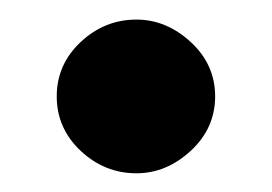

<svg xmlns="http://www.w3.org/2000/svg" viewBox="-20 -160 283 200"><path d="M204.1 -59.6Q204.1 -92.8 178.7 -116.2Q153.3 -139.6 122.1 -139.6Q88.9 -139.6 64 -116.2Q39.1 -92.8 39.1 -59.6Q39.1 -26.4 64 -2.9Q88.9 20.5 122.1 20.5Q153.3 20.5 178.7 -2.9Q204.1 -26.4 204.1 -59.6Z"/></svg>

Font: Namkio Khamti
Style: Bold
Weight: 700
Designer: Debbi Hosken
Foundry: SIL International
Version: Version 3.917